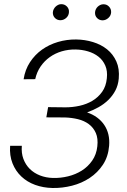

<svg xmlns="http://www.w3.org/2000/svg" viewBox="-20 -915 627 945"><path d="M301.8 -386.7Q336.9 -386.7 371.6 -394.3Q406.2 -401.9 434.8 -418.9Q463.4 -436 482.7 -463.1Q502 -490.2 505.9 -529.8Q509.8 -565.4 498.3 -592Q486.8 -618.7 464.8 -636Q442.9 -653.3 413.3 -662.1Q383.8 -670.9 351.6 -671.4Q316.4 -671.9 283.9 -662.4Q251.5 -652.8 225.1 -634Q198.7 -615.2 179.9 -587.9Q161.1 -560.5 153.3 -525.4L96.2 -524.9Q103.5 -572.3 127.7 -609.1Q151.9 -646 187 -670.9Q222.2 -695.8 265.4 -708.5Q308.6 -721.2 354.5 -720.7Q397.9 -720.2 437.7 -708Q477.5 -695.8 507.1 -672.1Q536.6 -648.4 552.7 -612.5Q568.8 -576.7 564.5 -528.3Q561.5 -495.1 547.6 -469Q533.7 -442.9 512.5 -422.4Q491.2 -401.9 464.4 -387Q437.5 -372.1 408.7 -361.8Q464.8 -342.3 493.4 -299.6Q522 -256.8 517.1 -197.3Q512.7 -144 486.8 -104.7Q460.9 -65.4 421.6 -39.3Q382.3 -13.2 334.5 -1Q286.6 11.2 238.3 10.3Q192.4 9.3 152.8 -5.1Q113.3 -19.5 85 -46.4Q56.6 -73.2 41.5 -111.3Q26.4 -149.4 29.8 -197.3H87.4Q84.5 -161.6 95.2 -132.8Q106 -104 126.7 -83.5Q147.5 -63 176.8 -51.5Q206.1 -40 240.7 -39.1Q277.8 -38.1 314.9 -47.1Q352.1 -56.2 382.6 -75.4Q413.1 -94.7 433.8 -124.5Q454.6 -154.3 459 -194.8Q463.4 -233.4 451.7 -260.3Q439.9 -287.1 417.2 -304Q394.5 -320.8 363.8 -328.4Q333 -335.9 299.3 -336.9L208 -337.4L216.8 -387.7ZM240.2 -854.5Q240.7 -862.3 244.4 -869.6Q248 -877 253.7 -882.3Q259.3 -887.7 266.4 -891.1Q273.4 -894.5 281.7 -894.5Q298.3 -894.5 309.6 -882.8Q320.8 -871.1 319.3 -854.5Q318.4 -838.4 306.2 -827.1Q293.9 -815.9 277.8 -815.4Q261.2 -815.4 250.2 -826.7Q239.3 -837.9 240.2 -854.5ZM447.8 -854Q448.2 -861.8 451.7 -869.1Q455.1 -876.5 460.7 -881.8Q466.3 -887.2 473.6 -890.6Q481 -894 489.3 -894Q505.9 -894 516.8 -882.3Q527.8 -870.6 526.9 -854Q525.9 -837.9 513.4 -826.7Q501 -815.4 485.4 -814.9Q468.8 -814.9 457.8 -826.2Q446.8 -837.4 447.8 -854Z"/></svg>

Font: Roboto Mono Light
Style: Italic
Weight: 300
Designer: Google
Version: Version 2.000985; 2015; ttfautohint (v1.3)